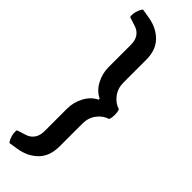

<svg xmlns="http://www.w3.org/2000/svg" viewBox="-327 -780 1008 1008"><g transform="rotate(45 177.0 -276.0)"><path d="M311 -312Q276.5 -322 252.8 -353.5Q229 -385 229 -428.5V-597Q229 -669.5 188 -710.8Q147 -752 84 -762.5L30.5 -771.5Q23 -763 17.5 -749.2Q12 -735.5 10 -720.8Q8 -706 10.5 -696L61.5 -679.5Q87 -671.5 101.8 -650.5Q116.5 -629.5 116.5 -596V-430.5Q116.5 -382.5 139.2 -340Q162 -297.5 200.5 -280V-272Q162 -254 139.2 -211.5Q116.5 -169 116.5 -121V45Q116.5 78 101.8 99.2Q87 120.5 61.5 128.5L10.5 145Q8 155 10 169.5Q12 184 17.5 198Q23 212 30.5 220L84 211.5Q147 201 188 160Q229 119 229 46V-123Q229 -166.5 252.8 -197.8Q276.5 -229 311 -239.5Q317 -252.5 317 -275.8Q317 -299 311 -312Z"/></g></svg>

Font: Signika Negative Light Medium
Style: Regular
Weight: 500
Version: Version 2.001